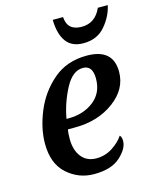

<svg xmlns="http://www.w3.org/2000/svg" viewBox="-115 -830 736 917"><g transform="rotate(-15 253.5 -371.5)"><path d="M236 10Q322 10 366 -30Q410 -70 410 -108Q410 -127 401 -136Q382 -107 346 -83.5Q310 -60 266 -60Q219 -60 192.5 -93.5Q166 -127 166 -183Q166 -214 170 -229H205Q318 -229 397.5 -287.5Q477 -346 477 -432Q477 -546 347 -546Q248 -546 181 -488.5Q114 -431 80 -348.5Q46 -266 46 -191Q46 -92 103 -41Q160 10 236 10ZM176 -279Q190 -357 226.5 -425.5Q263 -494 314 -494Q362 -494 362 -429Q362 -358 311 -318.5Q260 -279 186 -279ZM349 -607Q417 -607 456.5 -653.5Q496 -700 507 -753H458Q428 -685 361 -685Q290 -685 286 -753H235Q236 -684 263.5 -645.5Q291 -607 349 -607Z"/></g></svg>

Font: Noto Serif SemiCondensed Semi
Style: Italic
Weight: 600
Width: 4
Italic angle: -12°
Designer: Monotype Design Team
Foundry: Monotype Imaging Inc.
Version: Version 1.901